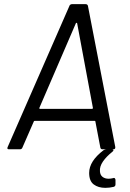

<svg xmlns="http://www.w3.org/2000/svg" viewBox="-20 -720 629 926"><path d="M464 -8 440 -134Q440 -137 437 -137H147Q144 -137 143 -134L88 -8Q85 0 76 0H23Q12 0 17 -11L315 -692Q316 -696 320 -698Q324 -700 327 -700H393Q397 -700 400 -698Q403 -696 404 -692L536 -11V-9Q536 0 527 0H474Q466 0 464 -8ZM173 -195H424Q426 -195 427.5 -197Q429 -199 428 -200L352 -608Q351 -610 349.5 -610Q348 -610 346 -608L170 -200Q169 -198 170 -196.5Q171 -195 173 -195ZM529 181Q509 186 488 186Q454 186 432 169.5Q410 153 410 114Q410 57 480 4Q487 0 493 0H520Q527 0 527 5Q527 8 522 12Q493 35 476.5 59Q460 83 462 106Q463 124 474.5 133Q486 142 504 142Q514 142 526 139L529 138Q535 138 537 147V169Q537 178 529 181Z"/></svg>

Font: Barlow
Style: Italic
Weight: 400
Italic angle: -7°
Designer: Jeremy Tribby
Foundry: Tribby Type
Version: Version 1.408